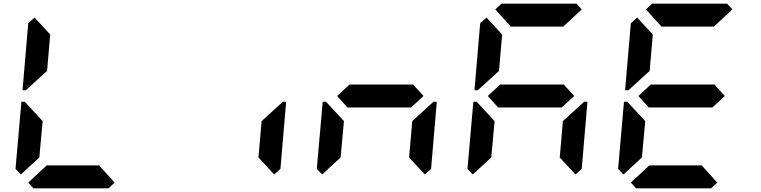

<svg xmlns="http://www.w3.org/2000/svg" viewBox="-20 -1020 4120 1040"><path d="M93 -75 64 -105 96 -469H114L126 -456L211 -364L193 -167ZM134 -544 120 -531H102L133 -894L167 -925L252 -833L235 -636ZM601 -31 568 0H161L133 -31L233 -124H517Z M1498 -456 1512 -469H1530L1499 -105L1465 -75L1380 -167L1397 -364Z M1725 -75 1696 -105 1728 -469H1746L1758 -456L1843 -364L1825 -167ZM2218 -562 2274 -500 2207 -438H1862L1806 -500L1873 -562ZM2314 -456 2328 -469H2346L2315 -105L2281 -75L2196 -167L2213 -364Z M2541 -75 2512 -105 2544 -469H2562L2574 -456L2659 -364L2641 -167ZM2582 -544 2568 -531H2550L2581 -894L2615 -925L2700 -833L2683 -636ZM3034 -562 3090 -500 3023 -438H2678L2622 -500L2689 -562ZM2663 -969 2696 -1000H3103L3131 -969L3031 -876H2747ZM3130 -456 3144 -469H3162L3131 -105L3097 -75L3012 -167L3029 -364Z M3357 -75 3328 -105 3360 -469H3378L3390 -456L3475 -364L3457 -167ZM3398 -544 3384 -531H3366L3397 -894L3431 -925L3516 -833L3499 -636ZM3850 -562 3906 -500 3839 -438H3494L3438 -500L3505 -562ZM3479 -969 3512 -1000H3919L3947 -969L3847 -876H3563ZM3865 -31 3832 0H3425L3397 -31L3497 -124H3781Z"/></svg>

Font: DSEG7 Classic Mini
Style: Bold Italic
Weight: 700
Italic angle: -5°
Designer: Keshikan(Twitter:@keshinomi_88pro)
Version: Version 0.46